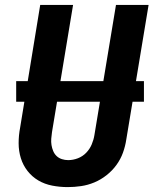

<svg xmlns="http://www.w3.org/2000/svg" viewBox="-20 -755 640 783"><path d="M256 8Q224 8 193 2Q162 -4 136.5 -19Q111 -34 92.5 -57.5Q74 -81 65 -110Q56 -139 56 -171Q56 -203 62 -234L144 -735H278L192 -216Q190 -203 189 -189.5Q188 -176 190 -163.5Q192 -151 197 -139Q202 -127 211 -118.5Q220 -110 232.5 -106Q245 -102 258 -102Q278 -102 297.5 -109.5Q317 -117 331.5 -132Q346 -147 354 -166Q362 -185 365 -204L453 -735H586L495 -186Q491 -159 481.5 -132.5Q472 -106 455 -82.5Q438 -59 414.5 -40.5Q391 -22 364.5 -11Q338 0 310.5 4Q283 8 256 8ZM46 -340V-424H567V-340Z"/></svg>

Font: Iosevka Curly XBdExObl
Style: Regular
Weight: 800
Width: 7
Italic angle: -9°
Monospace: yes
Designer: Belleve Invis
Foundry: Belleve Invis
Version: Version 11.1.0; ttfautohint (v1.8.3)